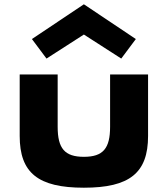

<svg xmlns="http://www.w3.org/2000/svg" viewBox="-20 -860 782 895"><path d="M128.8 -678 196.8 -587 371 -699 545.2 -587 613.2 -678 371 -840ZM71.8 -513H248.8V-269C248.8 -168 281.5 -129 371 -129C460.5 -129 493.2 -168 493.2 -269V-513H670.2V-226C670.2 -54 584.2 15 371 15C157.8 15 71.8 -54 71.8 -226Z"/></svg>

Font: Hussar
Style: BdSuprExt
Weight: 700
Foundry: Cannot Into Space Fonts
Version: Version 2.00